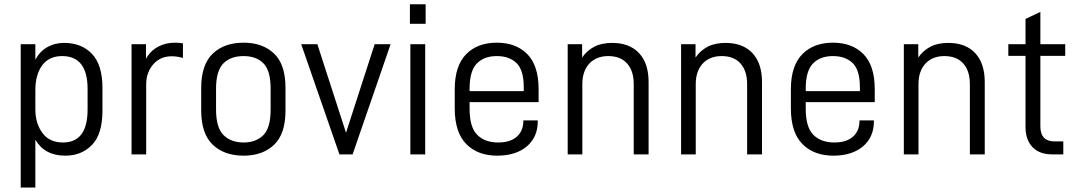

<svg xmlns="http://www.w3.org/2000/svg" viewBox="-20 -710 4963 883"><path d="M75.2 -506.8H142.6V-435.5Q163.1 -473.6 197.3 -493.2Q231.4 -512.7 275.4 -512.7Q354.5 -512.7 402.3 -462.9Q451.2 -412.1 451.2 -305.7V-202.1Q451.2 -92.8 403.3 -43.9Q355.5 5.9 280.3 5.9Q185.5 5.9 142.6 -67.4V152.3H75.2ZM382.8 -206.1V-300.8Q382.8 -452.1 265.6 -452.1Q205.1 -452.1 173.8 -409.2Q142.6 -366.2 142.6 -295.9V-207Q142.6 -141.6 175.8 -97.7Q208 -54.7 269.5 -54.7Q382.8 -54.7 382.8 -206.1Z M585 -506.8H651.4V-439.5Q670.9 -475.6 707 -495.1Q741.2 -513.7 785.2 -513.7Q803.7 -513.7 821.3 -510.7V-443.4Q795.9 -451.2 769.5 -451.2Q717.8 -451.2 685.5 -415Q652.3 -377 652.3 -321.3V0H585Z M959 -43.9Q905.3 -94.7 905.3 -202.1V-305.7Q905.3 -413.1 959 -463.9Q1011.7 -513.7 1100.6 -513.7Q1187.5 -513.7 1240.2 -463.9Q1293 -414.1 1293 -305.7V-202.1Q1293 -93.8 1240.2 -43.9Q1187.5 5.9 1100.6 5.9Q1011.7 5.9 959 -43.9ZM1191.4 -88.9Q1224.6 -122.1 1224.6 -206.1V-301.8Q1224.6 -385.7 1191.4 -418.9Q1158.2 -452.1 1100.6 -452.1Q1041 -452.1 1007.8 -418.9Q973.6 -384.8 973.6 -301.8V-206.1Q973.6 -123 1007.8 -88.9Q1042 -54.7 1100.6 -54.7Q1157.2 -54.7 1191.4 -88.9Z M1365.2 -506.8H1439.5L1571.3 -99.6L1703.1 -506.8H1776.4L1601.6 0H1541Z M1867.2 -506.8H1935.5V0H1867.2ZM1865.2 -690.4H1937.5V-600.6H1865.2Z M2139.6 -240.2V-210Q2139.6 -125 2174.8 -89.8Q2210 -54.7 2271.5 -54.7Q2326.2 -54.7 2356.4 -81.1Q2386.7 -107.4 2386.7 -153.3V-156.2H2453.1V-151.4Q2453.1 -80.1 2403.3 -37.1Q2352.5 5.9 2266.6 5.9Q2177.7 5.9 2125 -46.9Q2071.3 -100.6 2071.3 -211.9V-299.8Q2071.3 -408.2 2125 -461.9Q2176.8 -513.7 2264.6 -513.7Q2352.5 -513.7 2404.3 -461.9Q2457 -409.2 2457 -299.8V-240.2ZM2173.8 -418.9Q2139.6 -384.8 2139.6 -301.8V-291H2388.7V-308.6Q2388.7 -387.7 2355.5 -419.9Q2322.3 -452.1 2264.6 -452.1Q2207 -452.1 2173.8 -418.9Z M2590.8 -506.8H2657.2V-445.3Q2678.7 -477.5 2714.8 -496.1Q2732.4 -504.9 2752.9 -508.8Q2773.4 -512.7 2794.9 -512.7Q2875 -512.7 2918.9 -465.8Q2962.9 -418.9 2962.9 -333V0H2894.5V-323.2Q2894.5 -384.8 2863.3 -418.9Q2833 -452.1 2777.3 -452.1Q2723.6 -452.1 2691.4 -418.9Q2658.2 -383.8 2658.2 -323.2V0H2590.8Z M3112.3 -506.8H3178.7V-445.3Q3200.2 -477.5 3236.3 -496.1Q3253.9 -504.9 3274.4 -508.8Q3294.9 -512.7 3316.4 -512.7Q3396.5 -512.7 3440.4 -465.8Q3484.4 -418.9 3484.4 -333V0H3416V-323.2Q3416 -384.8 3384.8 -418.9Q3354.5 -452.1 3298.8 -452.1Q3245.1 -452.1 3212.9 -418.9Q3179.7 -383.8 3179.7 -323.2V0H3112.3Z M3685.5 -240.2V-210Q3685.5 -125 3720.7 -89.8Q3755.9 -54.7 3817.4 -54.7Q3872.1 -54.7 3902.3 -81.1Q3932.6 -107.4 3932.6 -153.3V-156.2H3999V-151.4Q3999 -80.1 3949.2 -37.1Q3898.4 5.9 3812.5 5.9Q3723.6 5.9 3670.9 -46.9Q3617.2 -100.6 3617.2 -211.9V-299.8Q3617.2 -408.2 3670.9 -461.9Q3722.7 -513.7 3810.5 -513.7Q3898.4 -513.7 3950.2 -461.9Q4002.9 -409.2 4002.9 -299.8V-240.2ZM3719.7 -418.9Q3685.5 -384.8 3685.5 -301.8V-291H3934.6V-308.6Q3934.6 -387.7 3901.4 -419.9Q3868.2 -452.1 3810.5 -452.1Q3752.9 -452.1 3719.7 -418.9Z M4136.7 -506.8H4203.1V-445.3Q4224.6 -477.5 4260.7 -496.1Q4278.3 -504.9 4298.8 -508.8Q4319.3 -512.7 4340.8 -512.7Q4420.9 -512.7 4464.8 -465.8Q4508.8 -418.9 4508.8 -333V0H4440.4V-323.2Q4440.4 -384.8 4409.2 -418.9Q4378.9 -452.1 4323.2 -452.1Q4269.5 -452.1 4237.3 -418.9Q4204.1 -383.8 4204.1 -323.2V0H4136.7Z M4764.6 -453.1V-128.9Q4764.6 -59.6 4830.1 -59.6H4870.1V0H4819.3Q4760.7 0 4728.5 -33.2Q4696.3 -67.4 4696.3 -126V-453.1H4617.2V-506.8H4696.3V-623L4764.6 -655.3V-506.8H4878.9V-453.1Z"/></svg>

Font: DINish
Style: Regular
Weight: 400
Designer: Bert Driehuis
Foundry: Playbeing
Version: Version 3.008; git-95204e4c-release